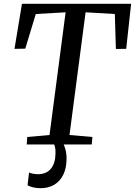

<svg xmlns="http://www.w3.org/2000/svg" viewBox="-20 -763 712 1014"><path d="M121 0 124 -39.5 241.5 -50 326.5 -698 169 -689 113.5 -506 56.5 -505 96 -743H672.5L646.5 -505L592 -504.5L586.5 -689L432 -698L347 -50L468 -39.5L464.5 0ZM286.5 -14 310 -12Q319 2 325.2 24.5Q331.5 47 331.5 75Q331.5 124 314.5 159Q297.5 194 266.5 212.5Q235.5 231 194 231Q174.5 231 155 226.5Q135.5 222 125.5 215L133.5 148Q139.5 151.5 153.2 154.2Q167 157 181.5 157Q225.5 156.5 249 127.8Q272.5 99 273 48Q274 27 270.2 12.8Q266.5 -1.5 263 -12Z"/></svg>

Font: Merriweather 36pt
Style: Italic
Weight: 400
Italic angle: -7.8°
Version: Version 2.101